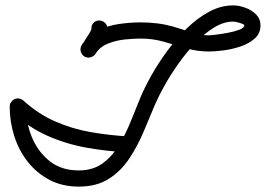

<svg xmlns="http://www.w3.org/2000/svg" viewBox="-20 -662 986 712"><path d="M348 -586Q360 -586 369 -577.5Q378 -569 379 -557Q379 -533 362.5 -508Q346 -483 334 -463Q328 -453 316 -449.5Q304 -446 293 -453Q283 -459 279.5 -471Q276 -483 283 -494Q288 -502 296.5 -515Q305 -528 312 -539.5Q319 -551 319 -555Q318 -568 326.5 -577Q335 -586 348 -586ZM334 -462Q327 -452 315 -449.5Q303 -447 292 -453Q282 -460 279.5 -472Q277 -484 283 -495Q306 -530 342.5 -548.5Q379 -567 421 -573Q463 -579 502 -579Q532 -579 561.5 -575.5Q591 -572 620 -564Q655 -554 686 -542.5Q717 -531 755 -531Q761 -531 781.5 -533.5Q802 -536 826 -540.5Q850 -545 868 -552Q886 -559 886 -568Q886 -572 869 -577Q852 -582 845 -582Q810 -582 774 -560Q738 -538 704 -502Q670 -466 641 -425Q612 -384 590 -344.5Q568 -305 556 -277Q535 -227 512.5 -173.5Q490 -120 459 -73.5Q428 -27 383 1.5Q338 30 272 30Q211 30 163.5 5Q116 -20 83 -62Q50 -104 33 -157Q16 -210 16 -267Q16 -279 25 -288Q34 -297 46 -297Q59 -297 67.5 -288Q76 -279 76 -267Q76 -208 98 -154Q120 -100 163.5 -65Q207 -30 272 -30Q325 -30 361 -56.5Q397 -83 422 -125Q447 -167 465.5 -213.5Q484 -260 501 -301Q516 -337 541.5 -382.5Q567 -428 600.5 -473.5Q634 -519 673 -557Q712 -595 755.5 -618.5Q799 -642 845 -642Q866 -642 889.5 -633.5Q913 -625 929.5 -608.5Q946 -592 946 -568Q946 -538 924.5 -519Q903 -500 871.5 -489.5Q840 -479 808 -475Q776 -471 755 -471Q711 -471 670.5 -483Q630 -495 588.5 -507Q547 -519 502 -519Q475 -519 442 -515.5Q409 -512 379.5 -500Q350 -488 334 -462Q334 -462 334 -462Q334 -462 334 -462ZM24 -287Q32 -296 44.5 -296.5Q57 -297 67 -289Q122 -239 185 -211.5Q248 -184 317 -172Q386 -160 458 -156Q458 -156 458 -156Q458 -156 458 -156Q470 -156 478.5 -146.5Q487 -137 486 -125Q486 -113 476.5 -104.5Q467 -96 455 -97Q375 -101 300 -114.5Q225 -128 156 -158.5Q87 -189 26 -245Q17 -253 16.5 -265.5Q16 -278 24 -287Z"/></svg>

Font: FRB American Cursive Guidelines
Style: Bold Italic
Weight: 700
Italic angle: -25°
Version: Version 2.0;Modular Font Editor K font №1